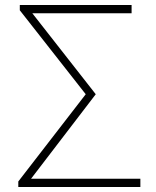

<svg xmlns="http://www.w3.org/2000/svg" viewBox="-20 -746 622 766"><path d="M53 0V-22L322 -370L59 -705V-726H505V-693H109L362 -370L104 -33H540V0Z"/></svg>

Font: Noto Sans JP
Style: Regular
Weight: 100
Designer: Ryoko NISHIZUKA 西塚涼子 (kana, bopomofo & ideographs); Paul D. Hunt (Latin, Greek & Cyrillic); Sandoll Communications 산돌커뮤니
Foundry: Adobe
Version: Version 2.004;hotconv 1.0.118;makeotfexe 2.5.65603